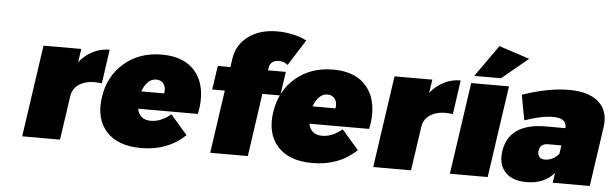

<svg xmlns="http://www.w3.org/2000/svg" viewBox="-49 -955 3643 1139"><g transform="rotate(5 1772.0 -385.0)"><path d="M109.9 0 189 -546.9H414.1L401.9 -466.8Q436.5 -510.3 482.9 -533.7Q529.3 -557.1 582 -557.1L553.2 -354Q478.5 -365.2 429.4 -340.1Q380.4 -314.9 373 -261.2L335 0Z M560.5 -271Q579.1 -400.4 670.2 -477.8Q761.2 -555.2 893.6 -555.2Q1036.6 -555.2 1102.1 -465.1Q1167.5 -375 1136.7 -223.1H780.8Q793.9 -158.2 862.3 -158.2Q921.4 -158.2 980.5 -207L1080.6 -91.8Q976.6 7.8 818.4 7.8Q679.2 7.8 610.8 -67.6Q542.5 -143.1 560.5 -271ZM790.5 -327.1H926.8Q933.1 -360.8 918 -382.8Q902.8 -404.8 873.5 -404.8Q845.2 -404.8 824.2 -384Q803.2 -363.3 790.5 -327.1Z M1208.5 -375 1229.5 -517.1H1304.7L1311.5 -565.9Q1323.7 -651.4 1392.3 -701.9Q1460.9 -752.4 1564.5 -752Q1611.3 -752 1658.9 -741.5Q1706.5 -731 1738.8 -712.9L1641.6 -559.1Q1618.2 -578.1 1588.4 -578.1Q1564.5 -578.6 1549.1 -566.4Q1533.7 -554.2 1530.8 -532.2L1528.3 -517.1H1634.8L1613.8 -375H1507.3L1453.6 0H1229.5L1283.7 -375Z M1580.6 -271Q1599.1 -400.4 1690.2 -477.8Q1781.2 -555.2 1913.6 -555.2Q2056.6 -555.2 2122.1 -465.1Q2187.5 -375 2156.7 -223.1H1800.8Q1814 -158.2 1882.3 -158.2Q1941.4 -158.2 2000.5 -207L2100.6 -91.8Q1996.6 7.8 1838.4 7.8Q1699.2 7.8 1630.9 -67.6Q1562.5 -143.1 1580.6 -271ZM1810.5 -327.1H1946.8Q1953.1 -360.8 1938 -382.8Q1922.9 -404.8 1893.6 -404.8Q1865.2 -404.8 1844.2 -384Q1823.2 -363.3 1810.5 -327.1Z M2200.2 0 2279.3 -546.9H2504.4L2492.2 -466.8Q2526.9 -510.3 2573.2 -533.7Q2619.6 -557.1 2672.4 -557.1L2643.6 -354Q2568.8 -365.2 2519.8 -340.1Q2470.7 -314.9 2463.4 -261.2L2425.3 0Z M2656.7 0 2735.8 -546.9H2960.9L2881.8 0ZM2750 -590.8 2883.8 -779.8 3065.9 -720.2 2909.7 -590.8Z M2955.1 -162.1Q2967.3 -243.2 3026.9 -285.4Q3086.4 -327.6 3190.9 -329.1H3315.9Q3318.8 -357.9 3299.8 -373.5Q3280.8 -389.2 3239.7 -389.2Q3168.5 -389.2 3068.8 -354L3041 -503.9Q3193.8 -557.1 3317.9 -557.1Q3437 -557.1 3496.1 -503.7Q3555.2 -450.2 3541 -354L3489.7 0H3269L3277.8 -59.1Q3218.3 9.8 3113.8 9.8Q3027.3 9.8 2985.4 -36.6Q2943.4 -83 2955.1 -162.1ZM3168.9 -181.2Q3166 -158.7 3177 -145.8Q3188 -132.8 3211.9 -132.8Q3233.9 -132.8 3255.9 -143.8Q3277.8 -154.8 3293.9 -174.8L3300.8 -225.1H3222.7Q3174.8 -225.1 3168.9 -181.2Z"/></g></svg>

Font: Trueno Black
Style: Italic
Weight: 900
Designer: Julieta Ulanovsky
Foundry: Julieta Ulanovsky
Version: Version 3.001b | FøM Fix